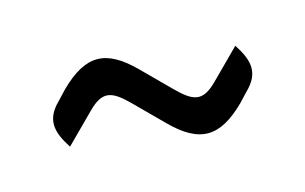

<svg xmlns="http://www.w3.org/2000/svg" viewBox="-39 -531 536 337"><g transform="rotate(-15 228.5 -362.0)"><path d="M240 -310C288 -262 325 -262 374 -310L390 -327C418 -354 413 -378 392 -410L340 -358C311 -329 295 -337 266 -366L218 -414C170 -462 133 -462 84 -414L68 -397C40 -370 45 -346 66 -314L118 -366C147 -395 163 -387 192 -358Z"/></g></svg>

Font: Rationale One
Style: Regular
Weight: 400
Designer: Cyreal (www.cyreal.org)
Foundry: Cyreal (www.cyreal.org)
Version: Version 1.001